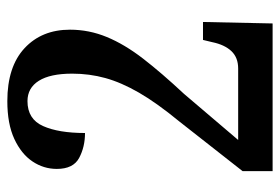

<svg xmlns="http://www.w3.org/2000/svg" viewBox="-140 -624 764 524"><g transform="rotate(-90 242.0 -362.0)"><path d="M37 0V-82L172 -254Q223 -316 251 -364.5Q279 -413 291 -456.5Q303 -500 303 -547Q303 -607 283.5 -638Q264 -669 228 -669Q179 -669 160 -626.5Q141 -584 141 -512Q103 -512 73 -528Q43 -544 43 -589Q43 -625 63.5 -655.5Q84 -686 125 -705Q166 -724 228 -724Q322 -724 372.5 -677Q423 -630 423 -553Q423 -501 403 -452.5Q383 -404 344 -353.5Q305 -303 248 -242L122 -94H317Q347 -94 364.5 -112.5Q382 -131 389 -165L395 -190H444L440 0Z"/></g></svg>

Font: Noto Serif Khmer Condensed SemiBold
Style: Regular
Weight: 600
Width: 3
Designer: Danh Hong and the Monotype Design Team
Foundry: Monotype Imaging Inc.
Version: Version 2.004; ttfautohint (v1.8.4.7-5d5b)